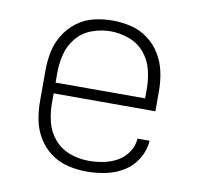

<svg xmlns="http://www.w3.org/2000/svg" viewBox="-66 -607 708 684"><g transform="rotate(10 288.0 -265.0)"><path d="M290 8Q324 8 358.5 1Q393 -6 423 -24.5Q453 -43 471.5 -74Q490 -105 492 -139H448Q447 -113 431.5 -90Q416 -67 392.5 -54Q369 -41 342.5 -36Q316 -31 290 -31Q255 -31 222 -43Q189 -55 166 -81.5Q143 -108 134.5 -142Q126 -176 126 -210V-246H494V-320Q494 -354 487 -387.5Q480 -421 462.5 -450.5Q445 -480 417 -501Q389 -522 355.5 -530Q322 -538 288 -538Q254 -538 220.5 -530Q187 -522 159.5 -501Q132 -480 114 -450.5Q96 -421 89.5 -387.5Q83 -354 83 -320V-210Q83 -176 89.5 -142.5Q96 -109 114 -79Q132 -49 160 -28.5Q188 -8 221.5 0Q255 8 290 8ZM126 -285V-320Q126 -354 134.5 -388Q143 -422 165.5 -448.5Q188 -475 221 -487Q254 -499 288 -499Q322 -499 355 -487Q388 -475 410.5 -448.5Q433 -422 441.5 -388Q450 -354 450 -320V-285Z"/></g></svg>

Font: Iosevka Sparkle Extralight
Style: Regular
Weight: 200
Designer: Belleve Invis
Foundry: Belleve Invis
Version: Version 4.5.0; ttfautohint (v1.8.3)